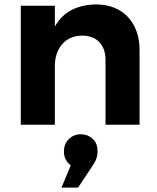

<svg xmlns="http://www.w3.org/2000/svg" viewBox="-20 -564 710 868"><path d="M414 -544Q459 -544 495.5 -529.5Q532 -515 557.5 -488Q583 -461 597 -423Q611 -385 611 -338V0H457V-293Q457 -344 429 -373.5Q401 -403 351 -403Q293 -402 260.5 -363.5Q228 -325 228 -265V0H74V-538H228V-444Q257 -495 304 -519Q351 -543 414 -544ZM346 43Q376 43 398.5 63Q421 83 421 120Q421 138 415.5 153.5Q410 169 400 183L333 284H258L300 183Q269 161 269 121Q269 87 291 65Q313 43 346 43Z"/></svg>

Font: Montserrat Semi Bold
Style: Regular
Weight: 600
Designer: Julieta Ulanovsky
Foundry: Julieta Ulanovsky
Version: Version 3.001 September 28, 2015